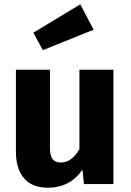

<svg xmlns="http://www.w3.org/2000/svg" viewBox="-20 -855 608 892"><path d="M370 0 363 -67Q306 17 202 17Q129 17 91.5 -27Q54 -71 54 -150V-531H212V-170Q212 -131 224.5 -115.5Q237 -100 263 -100Q313 -100 349 -162V-531H507V0ZM415 -717 179 -622 135 -703 353 -835Z"/></svg>

Font: Fira Sans BGR
Style: Bold
Weight: 700
Designer: bBox Type GmbH & Carrois Corporate GbR & Edenspiekermann AG
Foundry: bBox Type GmbH & Carrois Corporate GbR & Edenspiekermann AG
Version: Version 4.301